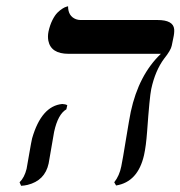

<svg xmlns="http://www.w3.org/2000/svg" viewBox="-20 -580 576 613"><path d="M152.8 -159.2Q150.9 -149.9 144 -108.4Q137.2 -67.9 135.3 -58.1Q123.5 -3.4 67.9 10.3Q57.6 12.7 47.4 13.2L42.5 2Q58.1 -13.2 64.9 -41Q66.9 -49.8 73.2 -88.4Q80.1 -128.4 82.5 -138.2Q112.3 -241.7 178.7 -248Q189 -247.6 194.8 -244.1L191.9 -231Q165 -215.3 152.8 -159.2ZM462.9 -295.9Q457.5 -270 449.7 -160.2Q446.3 -113.8 439.9 -85Q420.4 1 350.6 12.2L344.7 2Q361.3 -19 367.2 -48.8Q371.6 -69.8 382.3 -136Q393.1 -202.1 397.5 -223.1Q422.9 -340.8 493.7 -408.2H198.7Q142.6 -408.2 134.3 -450.2Q131.8 -463.9 134.8 -479Q139.2 -499.5 147.2 -515.6Q155.3 -531.7 163.6 -539.8Q171.9 -547.9 179.7 -552.7Q187.5 -557.6 192.4 -558.6L197.3 -560.1Q197.3 -528.3 222.7 -518.6Q230 -516.1 236.8 -516.1H482.9Q533.2 -516.1 536.1 -486.8Q537.1 -475.1 533.2 -458L528.3 -434.1Q525.4 -419.4 503.9 -392.6Q475.6 -354.5 462.9 -295.9Z"/></svg>

Font: Linux Biolinum Slanted O
Style: Slanted
Weight: 400
Designer: Philipp H. Poll
Foundry: Philipp H. Poll
Version: Version 1.0.4